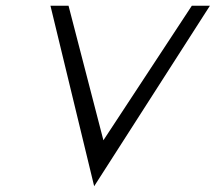

<svg xmlns="http://www.w3.org/2000/svg" viewBox="-20 -645 751 669"><path d="M308.1 3.9 155.8 -625H218.8L340.3 -156.2L648.4 -625H711.4Z"/></svg>

Font: Juliett
Style: Italic
Weight: 400
Italic angle: -11.25°
Designer: GGBotNet
Foundry: GGBotNet
Version: 0.60